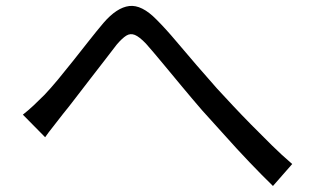

<svg xmlns="http://www.w3.org/2000/svg" viewBox="-20 -655 1040 638"><path d="M56 -274Q75 -289 91.5 -304.5Q108 -320 128 -340Q148 -361 172.5 -390.5Q197 -420 223.5 -453.5Q250 -487 276 -520Q302 -553 324 -579Q368 -630 409.5 -635Q451 -640 500 -590Q531 -559 565 -518.5Q599 -478 634.5 -437Q670 -396 701 -361Q724 -336 753 -305Q782 -274 815 -240.5Q848 -207 882.5 -173Q917 -139 951 -110L887 -37Q850 -73 808.5 -116.5Q767 -160 727 -205Q687 -250 652 -288Q620 -325 585.5 -366.5Q551 -408 519.5 -446Q488 -484 465 -510Q443 -533 428 -539Q413 -545 399.5 -536.5Q386 -528 368 -507Q351 -485 328 -455Q305 -425 280 -393Q255 -361 231.5 -330Q208 -299 189 -276Q174 -256 157.5 -235.5Q141 -215 130 -199Z"/></svg>

Font: Noto Sans KR
Style: Regular
Weight: 400
Designer: Ryoko NISHIZUKA  (kana, bopomofo & ideographs); Paul D. Hunt (Latin, Greek & Cyrillic); Sandoll Communications , Soo-you
Foundry: Adobe
Version: Version 2.004-H2;hotconv 1.0.118;makeotfexe 2.5.65603